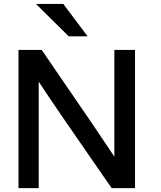

<svg xmlns="http://www.w3.org/2000/svg" viewBox="-20 -968 829 988"><path d="M333.5 -781.2 165 -947.8H305.7L430.7 -781.2ZM75.2 0V-710.9H194.8L313 -538.1Q388.7 -428.2 451.4 -336.2Q514.2 -244.1 568.4 -162.1V-710.9H674.8V0H554.7Q532.7 -31.2 503.2 -74.2Q473.6 -117.2 435.5 -171.9Q359.4 -281.7 296.4 -373.5Q233.4 -465.3 179.2 -547.9V0Z"/></svg>

Font: Ride Light
Style: Bold
Weight: 600
Version: Version 3.000